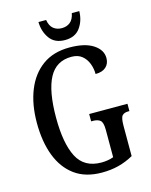

<svg xmlns="http://www.w3.org/2000/svg" viewBox="-133 -994 858 1090"><g transform="rotate(-15 295.5 -449.5)"><path d="M329 10Q233 10 170 -36Q107 -82 75.5 -164.5Q44 -247 44 -358Q44 -466 77 -548.5Q110 -631 174 -677.5Q238 -724 333 -724Q423 -724 472 -692Q521 -660 521 -612Q521 -579 499.5 -559.5Q478 -540 438 -540Q438 -572 426.5 -602Q415 -632 391.5 -651Q368 -670 330 -670Q240 -670 198.5 -592Q157 -514 157 -358Q157 -207 198.5 -126.5Q240 -46 341 -46Q359 -46 377.5 -49Q396 -52 412 -58V-219Q412 -263 397 -275Q382 -287 354 -287H344V-330H569V-287H562Q538 -287 526.5 -274.5Q515 -262 515 -215V-37Q472 -13 427 -1.5Q382 10 329 10ZM321 -771Q261 -771 231.5 -812Q202 -853 201 -909H246Q252 -873 272 -857Q292 -841 321 -841Q350 -841 370 -857Q390 -873 397 -909H441Q440 -853 410.5 -812Q381 -771 321 -771Z"/></g></svg>

Font: Noto Serif Thai ExtraCondensed Medium
Style: Regular
Weight: 500
Width: 2
Designer: Monotype Design Team
Foundry: Monotype Imaging Inc.
Version: Version 2.002; ttfautohint (v1.8.4.7-5d5b)